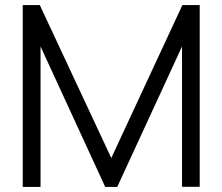

<svg xmlns="http://www.w3.org/2000/svg" viewBox="-20 -740 880 760"><path d="M140.5 0H70V-720H137.5L420.5 -114.5L702 -720H770.5V-0.5H700.5V-556L444 0H396.5L140.5 -556Z"/></svg>

Font: CCSD_manrope
Style: Regular
Weight: 400
Designer: Mikhail Sharanda
Foundry: Mikhail Sharanda
Version: Version 4.503